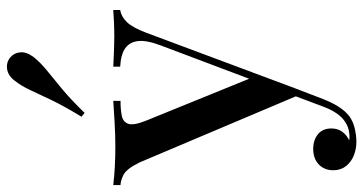

<svg xmlns="http://www.w3.org/2000/svg" viewBox="-275 -596 1052 556"><g transform="rotate(-90 251.0 -318.0)"><path d="M500 -516V-496Q481 -493 465 -476.5Q449 -460 434 -420L278 -2L254 22L59 -439Q40 -478 22.5 -486.5Q5 -495 -7 -495V-516Q18 -513 46 -511.5Q74 -510 104 -510Q138 -510 172.5 -512Q207 -514 237 -516V-495Q213 -495 194.5 -491.5Q176 -488 170.5 -472.5Q165 -457 180 -420L304 -115L297 -112L398 -380Q413 -420 410 -444.5Q407 -469 389 -481.5Q371 -494 336 -496V-516Q353 -515 367.5 -514.5Q382 -514 396 -513.5Q410 -513 424 -513Q446 -513 465.5 -514Q485 -515 500 -516ZM278 -2 242 92Q232 117 221.5 134Q211 151 199 162Q184 176 162 182Q140 188 118 188Q97 188 78.5 180.5Q60 173 48 158Q36 143 36 121Q36 95 53 79Q70 63 98 63Q123 63 140 76.5Q157 90 157 116Q157 134 147.5 147Q138 160 123 167Q126 168 129 168Q132 168 134 168Q162 168 184 149.5Q206 131 221 90L257 -6ZM363 -814Q376 -803 377.5 -785Q379 -767 364 -747Q348 -727 326 -709Q304 -691 273.5 -666Q243 -641 202 -599L191 -608Q222 -659 239 -694.5Q256 -730 268 -756Q280 -782 295 -801Q310 -821 329.5 -823.5Q349 -826 363 -814Z"/></g></svg>

Font: Playfair Display Medium
Style: Regular
Weight: 500
Designer: Claus Eggers Sørensen
Foundry: Claus Eggers Sørensen
Version: Version 1.203